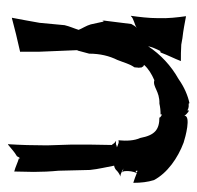

<svg xmlns="http://www.w3.org/2000/svg" viewBox="-27 -468 505 492"><g transform="rotate(-90 226.0 -221.5)"><path d="M4 -133C4 -113 6 -96 11 -80C29 -46 67 -19 107 -4C120.9 0.6 176 15.5 176 -2C179 4 193 14 189 8V7L190 6C197 10 203 9 207 9C208 10 208 11 208 11C227 7 249 -2 270 -17C304 -36 333 -63 354 -95C352 -85 347 -74 342 -64L338 -63C331 -44 322 -27 316 -11C328 -11 345 -11 358 -10L375 -7C394 -5 414 -1 430 2H431C428 -19 425 -45 426 -69V-70C426 -93 429 -118 432 -139H431C426 -132 409 -130 401 -124C405 -127 408 -133 411 -138L420 -210C419 -210 418 -209 418 -209C418 -209 418 -210 417 -210L410 -242C407 -253 399 -265 396 -273C399 -283 405 -296 408 -309L414 -373C418 -397 423 -422 427 -444H426C409 -440 389 -434 370 -430L340 -423C340 -422 340 -423 339 -423L340 -422V-373C341 -340 343 -308 344 -276H343C343 -275 342 -273 342 -272L335 -246C335 -218 329 -194 319 -174C311 -154 309 -143 300 -130C300 -127 299 -122 299 -118C301 -110 301 -108 303 -107C304 -107 305 -106 306 -105C296 -94 283 -86 267 -79C250 -84 239 -65 207 -66C198 -64 189 -63 179 -63C181 -61 179 -57 171 -65L172 -66C140 -66 126 -78 119 -115C112 -130 111 -151 113 -170V-171C111 -170 105 -170 103 -172H102C99 -173 97 -174 95 -175C98 -175 100 -176 102 -177C105 -178 110 -177 112 -177C110 -178 106 -181 105 -183L104 -184C104 -185 101 -188 101 -188C102 -221 102 -257 102 -291L100 -354C100 -387 101 -423 103 -454H102C94 -448 83 -437 72 -431C71 -429 69 -424 66 -423C66 -424 67 -425 67 -426C56 -429 45 -435 33 -438L32 -388C32 -368 33 -345 35 -325L37 -244C39 -223 45 -199 48 -182C44 -182 37 -178 35 -175C31 -171 24 -167 20 -166C27.7 -166 34.8 -161.1 41 -158C40 -158 39 -159 38 -159C35 -159 32 -161 31 -163V-162C32 -161 34 -157 34 -154C35 -145 33 -132 29 -124C22 -127 10 -131 4 -133ZM30 -124C37 -131 34 -123 35 -122C35 -122 33 -123 30 -124ZM299 -111H300C300 -112 299 -115 299 -117ZM299 -118C298.8 -120.4 298.1 -121.8 299 -120ZM420 -210 421 -211 420 -212Z"/></g></svg>

Font: Charger Mayhem
Style: Regular
Weight: 400
Designer: Jasper
Foundry: Cannot Into Space Fonts
Version: Version 0.98